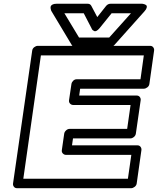

<svg xmlns="http://www.w3.org/2000/svg" viewBox="-20 -968 833 1013"><path d="M48.8 0 149.9 -701.2Q151.4 -711.9 160.6 -719Q169.9 -726.1 179.2 -726.1H772Q782.7 -726.1 788.6 -718.3Q794.4 -710.4 793 -701.2L768.1 -524.9Q766.6 -514.2 757.3 -507.1Q748 -500 738.8 -500H402.8L397.9 -463.9H701.2Q711.9 -463.9 717.8 -456.1Q723.6 -448.2 722.2 -439L696.8 -263.2Q695.3 -252.4 686.3 -245.1Q677.2 -237.8 668 -237.8H365.2L359.9 -201.2H705.1Q715.8 -201.2 721.7 -193.1Q727.5 -185.1 726.1 -175.8L701.2 0Q699.7 10.7 690.4 17.8Q681.2 24.9 671.9 24.9H69.8Q59.1 24.9 53.2 17.1Q47.4 9.3 48.8 0ZM103 -24.9H654.8L672.9 -150.9H328.1Q318.8 -150.9 311.8 -158Q304.7 -165 306.2 -175.8L318.8 -263.2Q320.3 -272.5 328.9 -280.3Q337.4 -288.1 348.1 -288.1H650.9L668.9 -414.1H366.2Q356.9 -414.1 349.9 -421.1Q342.8 -428.2 344.2 -439L356.9 -524.9Q358.4 -534.2 366.2 -542Q374 -549.8 384.8 -549.8H721.2L738.8 -675.8H195.8ZM252 -908.2Q251 -909.7 249.8 -912.4Q248.5 -915 247.3 -922.1Q246.1 -929.2 247.6 -934.3Q249 -939.5 256.6 -943.8Q264.2 -948.2 277.8 -948.2H442.9Q456.1 -948.2 461.9 -937L493.2 -877.9L540 -937Q549.8 -948.2 563 -948.2H728Q730 -948.2 733.2 -948Q736.3 -947.8 742.9 -945.3Q749.5 -942.9 752.7 -939.2Q755.9 -935.5 753.9 -927.2Q752 -918.9 742.2 -908.2L583 -730Q573.2 -720.2 562 -720.2H377.9Q364.7 -720.2 358.9 -730ZM319.8 -897.9 397 -770H556.2L670.9 -897.9H568.8L504.9 -818.8Q496.6 -809.1 489.5 -805.4Q482.4 -801.8 477.8 -803.7Q473.1 -805.7 469.5 -808.8Q465.8 -812 464.4 -815.4L462.9 -818.8L421.9 -897.9Z"/></svg>

Font: Trueno Black Outline
Style: Italic
Weight: 900
Width: 6
Designer: Julieta Ulanovsky
Foundry: Julieta Ulanovsky
Version: Version 3.001b | FøM Fix